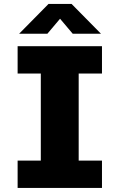

<svg xmlns="http://www.w3.org/2000/svg" viewBox="-20 -928 590 948"><path d="M67 0V-135H181.5V-565H67V-700H483.5V-565H368.5V-135H483.5V0ZM74.5 -761.5 219.5 -908.5H333.5L478.5 -761.5H339L276.5 -835.5L214 -761.5Z"/></svg>

Font: Trispace SemiCondensed ExtraBold
Style: Regular
Weight: 800
Width: 4
Designer: Tyler Finck
Foundry: Etcetera Type Company
Version: Version 1.210; ttfautohint (v1.8.3)